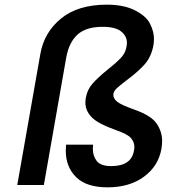

<svg xmlns="http://www.w3.org/2000/svg" viewBox="-20 -793 739 823"><path d="M153 -562Q169 -654 241.5 -713.5Q314 -773 438 -773Q511 -773 559 -748.5Q607 -724 623.5 -690.5Q640 -657 640 -627Q640 -614 638 -601Q629 -549 598.5 -515.5Q568 -482 520 -447Q493 -426 480.5 -414.5Q468 -403 466 -390Q466 -387 466 -385Q466 -370 483 -356.5Q500 -343 559 -322Q629 -297 652 -262.5Q675 -228 675 -189Q675 -173 672 -155Q659 -81 597 -35.5Q535 10 441 10Q350 10 306 -34Q262 -78 262 -146Q262 -159 263 -173H379Q378 -163 378 -154Q378 -124 395 -102.5Q412 -81 457 -81Q542 -81 554 -146Q556 -155 556 -163Q556 -184 541.5 -201Q527 -218 478 -235Q401 -262 373.5 -290Q346 -318 346 -353Q346 -363 348 -374Q354 -409 377 -435Q400 -461 443 -496Q481 -526 499.5 -546.5Q518 -567 522 -592Q524 -601 524 -610Q524 -638 499.5 -658Q475 -678 420 -678Q349 -678 312.5 -645Q276 -612 264 -547L168 0H54Z"/></svg>

Font: Fz Poppins Med
Style: Italic
Weight: 500
Italic angle: -10°
Designer: Ninad Kale (Devanagari), Jonny Pinhorn (Latin)
Foundry: Indian Type Foundry
Version: Vit hóa bi Vntype.Com & FontZin.Com